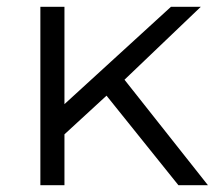

<svg xmlns="http://www.w3.org/2000/svg" viewBox="-20 -546 633 566"><path d="M294 -264 170 -150V0H99V-526H170V-239L484 -526H572L347 -311L593 0H506Z"/></svg>

Font: Montserrat-Regular
Style: Regular
Weight: 400
Version: Version 7.200